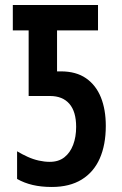

<svg xmlns="http://www.w3.org/2000/svg" viewBox="-20 -734 484 764"><path d="M186 10Q144 10 110 2Q76 -6 48 -22V-132Q68 -120 90 -110Q112 -100 134.5 -95Q157 -90 178 -90Q213 -90 236 -108Q259 -126 271 -157.5Q283 -189 283 -229Q283 -290 256 -321Q229 -352 179 -352H94V-613H31V-714H370V-613H207V-450H222Q283 -450 322.5 -422.5Q362 -395 381.5 -346.5Q401 -298 401 -233Q401 -158 377 -103.5Q353 -49 305 -19.5Q257 10 186 10Z"/></svg>

Font: Noto Sans Display ExtraCondensed SemiBold
Style: Regular
Weight: 600
Width: 2
Designer: Monotype Design Team
Foundry: Monotype Imaging Inc.
Version: Version 2.003